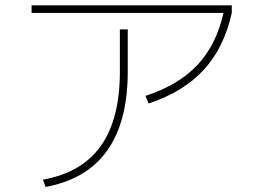

<svg xmlns="http://www.w3.org/2000/svg" viewBox="-20 -705 978 739"><path d="M441.4 -429.7V-591.8H471.7V-429.7Q471.7 -236.3 392.3 -125.2Q313 -14.2 155.3 14.6L145.5 -13.7Q294.4 -40 367.9 -143.1Q441.4 -246.1 441.4 -429.7ZM101.6 -684.6H872.1V-655.3Q842.8 -522 764.2 -436.3Q685.5 -350.6 551.8 -306.6L540 -335.9Q667 -377.4 739.7 -454.8Q812.5 -532.2 840.3 -655.3H101.6Z"/></svg>

Font: Pretendard Thin
Style: Regular
Weight: 100
Designer: Base glyphs from Inter by Rasmus Andersson; Hangeul glyphs from Noto Sans CJK(Source Han Sans) by Jang Soo-young and Kan
Foundry: Kil Hyung-jin
Version: Version 1.309